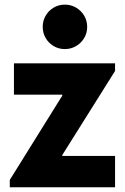

<svg xmlns="http://www.w3.org/2000/svg" viewBox="-20 -794 530 814"><path d="M21.5 -31.2 244.1 -388.7V-392.6H39.1V-525.4H467.8V-493.2L244.1 -136.7V-132.8H467.8V0H21.5ZM161.1 -679.7Q161.1 -706.1 173.6 -727.5Q186 -749 207.5 -761.7Q229 -774.4 254.9 -774.4Q280.8 -774.4 302.5 -761.7Q324.2 -749 336.9 -727.5Q349.6 -706.1 349.6 -679.7Q349.6 -654.3 336.9 -632.8Q324.2 -611.3 302.5 -598.6Q280.8 -585.9 254.9 -585.9Q229 -585.9 207.5 -598.6Q186 -611.3 173.6 -632.8Q161.1 -654.3 161.1 -679.7Z"/></svg>

Font: Reddit Sans Strawberry ExBold
Style: Regular
Weight: 800
Designer: Stephen Hutchings
Foundry: Reddit
Version: Version 1.013